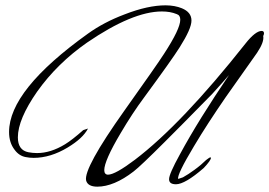

<svg xmlns="http://www.w3.org/2000/svg" viewBox="-20 -681 1010 720"><path d="M967 -546C969 -550 970 -553 970 -556C970 -562 967 -565 961 -565C946 -565 925 -549 900 -517C741 -316 603 -171 486 -82C437 -45 403 -26 385 -26C376 -26 371 -32 371 -43C371 -66 391 -112 432 -181C462 -232 491 -276 520 -315C589 -409 634 -472 654 -504C683 -550 698 -583 698 -604C698 -625 686 -640 662 -650C645 -657 624 -661 601 -661C557 -661 506 -650 447 -627C394 -607 349 -583 310 -555C113 -414 14 -291 14 -186C14 -159 21 -137 35 -119C46 -104 60 -95 76 -92C86 -90 96 -89 106 -89C148 -89 191 -102 234 -128C272 -151 297 -174 310 -199L292 -193C265 -169 242 -151 224 -140C188 -118 153 -107 119 -107C108 -107 98 -108 87 -110C60 -115 47 -134 47 -166C47 -211 71 -268 119 -337C170 -409 233 -470 306 -521C420 -599 514 -638 587 -638C608 -638 626 -635 643 -628C652 -625 656 -618 656 -607C656 -584 636 -542 595 -479C575 -448 526 -378 447 -267C344 -122 296 -34 303 -4C307 11 321 19 345 19C386 19 432 0 481 -38C498 -51 538 -89 599 -150C632 -183 691 -242 776 -329C808 -364 829 -388 839 -400C764 -289 702 -190 654 -101C627 -52 614 -22 614 -9C614 4 623 10 640 10C662 10 697 -10 744 -51C762 -70 771 -83 771 -89C771 -90 770 -90 769 -91C767 -91 762 -88 753 -81C742 -70 727 -57 709 -44C694 -33 679 -23 666 -16L648 -10C645 -21 665 -62 707 -132C742 -191 782 -252 826 -316L944 -483C962 -510 970 -531 967 -546Z"/></svg>

Font: AlexBrush
Style: Regular
Weight: 400
Designer: Robert E. Leuschke
Foundry: Robert E. Leuschke
Version: Version 1.001